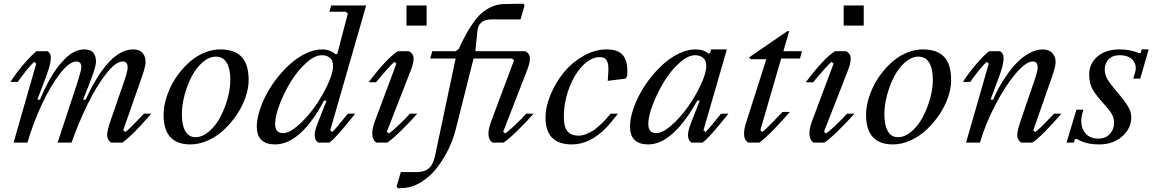

<svg xmlns="http://www.w3.org/2000/svg" viewBox="-20 -780 6302 1050"><path d="M371.1 0H294.9L403.8 -330.1Q424.8 -396.5 424.8 -412.1Q424.8 -443.8 397.9 -443.8Q359.4 -443.8 307.1 -376.2Q254.9 -308.6 208 -207.5Q161.1 -106.4 129.9 0H54.2L178.2 -432.1L167 -441.9Q161.1 -436.5 150.4 -425.3Q139.6 -414.1 118.7 -387.9Q97.7 -361.8 77.1 -332H37.1Q70.3 -383.8 112.5 -432.4Q154.8 -481 180.2 -500H240.2Q252 -492.2 256.1 -479.5Q260.3 -466.8 254.9 -437.3Q249.5 -407.7 231.9 -360.8L184.1 -234.9H198.2Q210 -262.7 222.2 -288.1Q234.4 -313.5 252.7 -346.9Q271 -380.4 291.5 -407.5Q312 -434.6 335.4 -458.7Q358.9 -482.9 386.5 -496.3Q414.1 -509.8 441.9 -509.8Q504.9 -509.8 504.9 -441.9Q504.9 -406.7 444.8 -261.2Q438 -244.1 434.1 -234.9H448.2Q575.2 -509.8 708 -509.8Q743.2 -509.8 759.5 -490.7Q775.9 -471.7 775.9 -441.9Q775.9 -437 775.4 -431.6Q774.9 -426.3 773.4 -419.7Q772 -413.1 770.8 -407.5Q769.5 -401.9 766.8 -393.3Q764.2 -384.8 762.5 -379.2Q760.7 -373.5 757.1 -362.8Q753.4 -352.1 751.5 -346.4Q749.5 -340.8 745.1 -328.4Q740.7 -315.9 738.8 -310.1L653.8 -67.9L665 -58.1Q680.7 -66.9 756.8 -147.5Q763.7 -154.8 767.1 -158.2H807.1Q703.6 -38.1 648.9 0H588.9Q579.1 -4.4 572.5 -16.4Q565.9 -28.3 565.9 -42Q565.9 -66.4 586.9 -127L657.2 -330.1Q678.2 -390.1 678.2 -410.2Q678.2 -443.8 650.9 -443.8Q612.8 -443.8 559.8 -375.7Q506.8 -307.6 458.3 -208.3Q409.7 -108.9 371.1 0Z M874.5 -151.9Q874.5 -189.9 885.7 -231.4Q897 -272.9 917 -312.5Q937 -352.1 966.1 -387.9Q995.1 -423.8 1028.6 -450.9Q1062 -478 1102.8 -493.9Q1143.6 -509.8 1184.6 -509.8Q1262.7 -509.8 1301.3 -469Q1339.8 -428.2 1339.8 -341.8Q1339.8 -297.9 1323 -248.5Q1306.2 -199.2 1275.6 -153.8Q1245.1 -108.4 1206.1 -71.5Q1167 -34.7 1118.4 -12.5Q1069.8 9.8 1021.5 9.8Q874.5 9.8 874.5 -151.9ZM1160.6 -470.2Q1123.5 -470.2 1088.1 -439.5Q1052.7 -408.7 1028.3 -361.8Q1003.9 -314.9 989.3 -259.8Q974.6 -204.6 974.6 -155.8Q974.6 -96.7 993.2 -63.2Q1011.7 -29.8 1048.8 -29.8Q1086.4 -29.8 1122.6 -60.5Q1158.7 -91.3 1183.8 -138.2Q1209 -185.1 1224.4 -240.2Q1239.7 -295.4 1239.7 -344.2Q1239.7 -403.3 1220 -436.8Q1200.2 -470.2 1160.6 -470.2Z M1721.2 -116.2 1766.1 -230H1752Q1690.4 -113.3 1622.6 -51.8Q1554.7 9.8 1484.4 9.8Q1384.3 9.8 1384.3 -87.9Q1384.3 -127 1399.2 -174.1Q1414.1 -221.2 1439 -267.6Q1463.9 -314 1499.3 -358.2Q1534.7 -402.3 1573.5 -435.8Q1612.3 -469.2 1656.5 -489.5Q1700.7 -509.8 1742.2 -509.8Q1783.7 -509.8 1814 -483.9H1824.2L1882.3 -706.1L1871.1 -715.8H1781.2L1791 -750H1982.4L1786.1 -67.9L1797.4 -58.1Q1821.8 -82.5 1882.3 -158.2H1922.4Q1919.4 -154.3 1903.3 -134.5Q1887.2 -114.7 1881.3 -107.7Q1875.5 -100.6 1861.1 -83.3Q1846.7 -65.9 1838.6 -57.1Q1830.6 -48.3 1819.1 -35.6Q1807.6 -22.9 1798.6 -14.6Q1789.6 -6.3 1781.2 0H1721.2Q1706.1 -8.8 1702.6 -27.3Q1699.2 -45.9 1704.3 -66.7Q1709.5 -87.4 1721.2 -116.2ZM1484.4 -102.1Q1484.4 -51.8 1528.3 -51.8Q1562 -51.8 1610.4 -94Q1658.7 -136.2 1700.2 -194.3Q1741.7 -252.4 1771.5 -316.2Q1801.3 -379.9 1801.3 -419.9Q1801.3 -449.7 1783.9 -463.9Q1766.6 -478 1740.2 -478Q1700.7 -478 1653.6 -435.3Q1606.4 -392.6 1570.1 -332.8Q1533.7 -272.9 1509 -208.5Q1484.4 -144 1484.4 -102.1Z M2203.1 -640.1V-750H2313V-640.1ZM2095.7 -60.1 2106.9 -49.8Q2121.6 -59.6 2159.2 -94.7Q2196.8 -129.9 2221.7 -158.2H2261.7Q2224.6 -115.7 2176.5 -68.4Q2128.4 -21 2097.7 0H2038.1Q2018.1 -13.7 2016.1 -43.9Q2014.2 -74.2 2029.8 -116.2L2147.9 -432.1L2136.7 -441.9Q2108.9 -417.5 2036.1 -330.1H1996.1Q2093.3 -460 2155.8 -500H2215.8Q2226.6 -495.6 2234.1 -485.4Q2241.7 -475.1 2241.7 -460Q2241.7 -432.1 2226.1 -394Z M2471.7 -69.8Q2457.5 -14.6 2430.7 39.8Q2403.8 94.2 2367.2 140.6Q2330.6 187 2282.2 216.6Q2233.9 246.1 2183.6 248L2156.7 250L2148.9 240.2L2171.9 161.1H2257.8Q2300.3 161.1 2324.5 141.1Q2348.6 121.1 2358.9 73.2L2471.7 -460H2333L2343.8 -500H2471.7L2488.8 -512.2Q2508.8 -555.7 2525.6 -587.2Q2542.5 -618.7 2566.2 -652.8Q2589.8 -687 2613.8 -708Q2637.7 -729 2669.2 -743.2Q2700.7 -757.3 2735.8 -757.8L2841.8 -759.8L2848.6 -750L2826.7 -673.8H2668.9Q2596.7 -673.8 2590.8 -609.9L2579.6 -500H2852.1Q2862.8 -495.6 2870.4 -485.4Q2877.9 -475.1 2877.9 -460Q2877.9 -433.6 2861.8 -394L2731.9 -60.1L2742.7 -49.8Q2757.8 -60.1 2795.4 -95Q2833 -129.9 2857.9 -158.2H2897.9Q2860.8 -115.7 2812.7 -68.4Q2764.6 -21 2733.9 0H2673.8Q2632.8 -27.3 2666 -116.2L2791 -450.2L2779.8 -460H2569.8Z M3297.4 -509.8Q3365.2 -509.8 3390.6 -472.7Q3416 -435.5 3409.7 -363.8L3401.4 -350.1L3303.7 -337.9L3306.6 -383.8Q3309.6 -428.7 3298.8 -448.2Q3288.1 -467.8 3259.8 -467.8Q3212.9 -467.8 3167.2 -421.6Q3121.6 -375.5 3092.5 -298.3Q3063.5 -221.2 3063.5 -138.2Q3063.5 -87.4 3083 -62.7Q3102.5 -38.1 3143.6 -38.1Q3164.6 -38.1 3187.5 -47.4Q3210.4 -56.6 3227.1 -68.1Q3243.7 -79.6 3264.6 -99.4Q3285.6 -119.1 3294.7 -129.4Q3303.7 -139.6 3319.3 -158.2H3359.4Q3316.9 -103.5 3294.4 -80.6Q3206.1 9.8 3107.4 9.8Q2963.4 9.8 2963.4 -136.2Q2963.4 -196.3 2991 -262.7Q3018.6 -329.1 3063.2 -383.8Q3107.9 -438.5 3170.4 -474.1Q3232.9 -509.8 3297.4 -509.8Z M3762.2 -116.2 3807.1 -230H3793.5Q3659.2 9.8 3525.4 9.8Q3425.3 9.8 3425.3 -87.9Q3425.3 -127 3440.2 -174.1Q3455.1 -221.2 3480 -267.6Q3504.9 -314 3540.3 -358.2Q3575.7 -402.3 3614.5 -435.8Q3653.3 -469.2 3697.5 -489.5Q3741.7 -509.8 3783.2 -509.8Q3830.1 -509.8 3852.1 -487.8H3862.3L3869.1 -509.8H3955.1L3827.1 -67.9L3838.4 -58.1Q3862.8 -82.5 3923.3 -158.2H3963.4Q3960.4 -154.3 3944.3 -134.5Q3928.2 -114.7 3922.4 -107.7Q3916.5 -100.6 3902.1 -83.3Q3887.7 -65.9 3879.6 -57.1Q3871.6 -48.3 3860.1 -35.6Q3848.6 -22.9 3839.6 -14.6Q3830.6 -6.3 3822.3 0H3762.2Q3747.1 -8.8 3743.9 -27.6Q3740.7 -46.4 3745.8 -66.9Q3751 -87.4 3762.2 -116.2ZM3525.4 -102.1Q3525.4 -51.8 3569.3 -51.8Q3603 -51.8 3651.4 -94Q3699.7 -136.2 3741.2 -194.3Q3782.7 -252.4 3812.5 -316.2Q3842.3 -379.9 3842.3 -419.9Q3842.3 -449.7 3825 -463.9Q3807.6 -478 3781.2 -478Q3741.7 -478 3694.6 -435.3Q3647.5 -392.6 3611.1 -332.8Q3574.7 -272.9 3550 -208.5Q3525.4 -144 3525.4 -102.1Z M4295.9 -609.9 4264.2 -500H4365.7L4355 -460H4252L4138.2 -67.9L4148.9 -58.1Q4172.4 -75.7 4259.8 -168H4299.8Q4260.7 -122.6 4211.7 -72.3Q4162.6 -22 4132.8 0H4072.8Q4050.3 -12.7 4049.1 -43.9Q4047.9 -75.2 4063 -118.2L4170.9 -456.1H4086.9L4076.2 -465.8L4286.1 -609.9Z M4593.8 -640.1V-750H4703.6V-640.1ZM4486.3 -60.1 4497.6 -49.8Q4512.2 -59.6 4549.8 -94.7Q4587.4 -129.9 4612.3 -158.2H4652.3Q4615.2 -115.7 4567.1 -68.4Q4519 -21 4488.3 0H4428.7Q4408.7 -13.7 4406.7 -43.9Q4404.8 -74.2 4420.4 -116.2L4538.6 -432.1L4527.3 -441.9Q4499.5 -417.5 4426.8 -330.1H4386.7Q4483.9 -460 4546.4 -500H4606.4Q4617.2 -495.6 4624.8 -485.4Q4632.3 -475.1 4632.3 -460Q4632.3 -432.1 4616.7 -394Z M4716.3 -151.9Q4716.3 -189.9 4727.5 -231.4Q4738.8 -272.9 4758.8 -312.5Q4778.8 -352.1 4807.9 -387.9Q4836.9 -423.8 4870.4 -450.9Q4903.8 -478 4944.6 -493.9Q4985.4 -509.8 5026.4 -509.8Q5104.5 -509.8 5143.1 -469Q5181.6 -428.2 5181.6 -341.8Q5181.6 -297.9 5164.8 -248.5Q5147.9 -199.2 5117.4 -153.8Q5086.9 -108.4 5047.9 -71.5Q5008.8 -34.7 4960.2 -12.5Q4911.6 9.8 4863.3 9.8Q4716.3 9.8 4716.3 -151.9ZM5002.4 -470.2Q4965.3 -470.2 4929.9 -439.5Q4894.5 -408.7 4870.1 -361.8Q4845.7 -314.9 4831.1 -259.8Q4816.4 -204.6 4816.4 -155.8Q4816.4 -96.7 4835 -63.2Q4853.5 -29.8 4890.6 -29.8Q4928.2 -29.8 4964.4 -60.5Q5000.5 -91.3 5025.6 -138.2Q5050.8 -185.1 5066.2 -240.2Q5081.5 -295.4 5081.5 -344.2Q5081.5 -403.3 5061.8 -436.8Q5042 -470.2 5002.4 -470.2Z M5565.9 0Q5556.2 -4.4 5549.6 -16.4Q5543 -28.3 5543 -42Q5543 -66.4 5564 -127L5633.8 -330.1Q5654.8 -390.1 5654.8 -410.2Q5654.8 -443.8 5627.9 -443.8Q5590.8 -443.8 5534.2 -377.2Q5477.5 -310.5 5423.3 -206.5Q5369.1 -102.5 5338.9 0H5263.2L5387.2 -432.1L5376 -441.9Q5370.1 -436.5 5359.4 -425.3Q5348.6 -414.1 5327.6 -387.9Q5306.6 -361.8 5286.1 -332H5246.1Q5279.3 -383.8 5321.5 -432.4Q5363.8 -481 5389.2 -500H5449.2Q5460.9 -492.2 5465.8 -479.7Q5470.7 -467.3 5466.1 -437.7Q5461.4 -408.2 5443.8 -360.8L5397 -234.9H5411.1Q5424.3 -266.1 5442.1 -299.3Q5460 -332.5 5487.3 -371.3Q5514.6 -410.2 5543.7 -439.9Q5572.8 -469.7 5609.9 -489.7Q5647 -509.8 5683.1 -509.8Q5715.8 -509.8 5734.4 -490.2Q5752.9 -470.7 5752.9 -441.9Q5752.9 -437 5752.4 -431.6Q5752 -426.3 5750.5 -419.7Q5749 -413.1 5747.8 -407.5Q5746.6 -401.9 5743.9 -393.3Q5741.2 -384.8 5739.5 -379.2Q5737.8 -373.5 5734.1 -362.8Q5730.5 -352.1 5728.5 -346.4Q5726.6 -340.8 5722.2 -328.4Q5717.8 -315.9 5715.8 -310.1L5630.9 -67.9L5642.1 -58.1Q5657.7 -66.9 5733.9 -147.5Q5740.7 -154.8 5744.1 -158.2H5784.2Q5680.7 -38.1 5626 0Z M6215.8 -350.1H6177.7L6187.5 -383.8Q6198.7 -422.4 6175.8 -450.2Q6152.8 -478 6102.5 -478Q6063.5 -478 6042.5 -455.3Q6021.5 -432.6 6021.5 -399.9Q6021.5 -375.5 6032.7 -353.5Q6043.9 -331.5 6074.7 -293.9Q6080.6 -286.6 6098.4 -265.9Q6116.2 -245.1 6124.5 -234.1Q6132.8 -223.1 6144.5 -205.3Q6156.2 -187.5 6161.4 -171.1Q6166.5 -154.8 6166.5 -138.2Q6166.5 -78.1 6117.2 -34.2Q6067.9 9.8 5990.7 9.8Q5977.5 9.8 5964.8 8.8Q5952.1 7.8 5942.6 6.3Q5933.1 4.9 5923.1 2.2Q5913.1 -0.5 5907.2 -2.4Q5901.4 -4.4 5893.6 -7.8Q5885.7 -11.2 5883.1 -12.5Q5880.4 -13.7 5874.5 -16.6L5868.7 -20H5858.9L5852.5 0H5812.5L5866.7 -180.2H5904.8L5898.9 -159.2Q5883.8 -101.6 5908.2 -61.8Q5932.6 -22 5985.8 -22Q6027.3 -22 6050 -47.9Q6072.8 -73.7 6072.8 -109.9Q6072.8 -118.2 6071 -126Q6069.3 -133.8 6067.6 -139.9Q6065.9 -146 6061 -154.5Q6056.2 -163.1 6053 -168Q6049.8 -172.9 6042 -182.4Q6034.2 -191.9 6030.3 -196.5Q6026.4 -201.2 6015.6 -212.9Q6004.9 -224.6 6000.5 -230Q5962.9 -273.4 5949.7 -302.5Q5936.5 -331.5 5936.5 -373Q5936.5 -431.6 5981.4 -470.7Q6026.4 -509.8 6103.5 -509.8Q6159.7 -509.8 6207.5 -490.2H6217.8L6223.6 -509.8H6261.7Z"/></svg>

Font: Happy Times at the IKOB New Game Plus Edition
Style: Italic
Weight: 400
Italic angle: -16°
Designer: Lucas Le Bihan
Foundry: Lucas Le Bihan
Version: Version 1.000;PS 1.0;hotconv 1.0.88;makeotf.lib2.5.647800